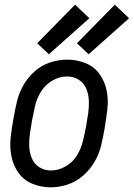

<svg xmlns="http://www.w3.org/2000/svg" viewBox="-20 -793 572 821"><path d="M189 -561 139 -608 301 -773 362 -715ZM359 -561 309 -608 471 -773 532 -715ZM197 8Q156 8 119 -7Q82 -22 59.5 -53.5Q37 -85 29 -124Q21 -163 25.5 -204.5Q30 -246 38 -288Q44 -323 52.5 -359Q61 -395 80 -428.5Q99 -462 128.5 -488Q158 -514 194 -526Q230 -538 268 -538Q308 -538 345.5 -523Q383 -508 405.5 -476.5Q428 -445 436 -406Q444 -367 439 -325.5Q434 -284 427 -242Q421 -207 412.5 -171Q404 -135 384.5 -101.5Q365 -68 335.5 -42Q306 -16 269.5 -4Q233 8 197 8ZM198 -64Q230 -64 260.5 -81.5Q291 -99 309 -128.5Q327 -158 334.5 -189.5Q342 -221 348 -252L349 -257L350 -266L352 -275L353 -284L357 -307Q361 -335 360 -362Q359 -389 349 -413.5Q339 -438 316.5 -452Q294 -466 267 -466Q234 -466 204 -448.5Q174 -431 155.5 -401.5Q137 -372 130 -340.5Q123 -309 117 -278Q112 -250 108 -222.5Q104 -195 105 -168Q106 -141 116 -116.5Q126 -92 148 -78Q170 -64 198 -64Z"/></svg>

Font: Iosevka SS08
Style: Italic
Weight: 400
Italic angle: -10°
Monospace: yes
Designer: Belleve Invis
Foundry: Belleve Invis
Version: 2.1.0; ttfautohint (v1.8.2)